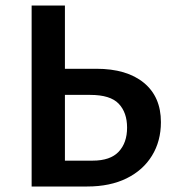

<svg xmlns="http://www.w3.org/2000/svg" viewBox="-20 -678 644 698"><path d="M95 0V-658H216V-94H317Q381 -94 411.5 -126.5Q442 -159 442 -214Q442 -269 411.5 -301Q381 -333 308 -333H174V-428H330Q441 -428 503 -377Q565 -326 565 -234Q565 -165 532.5 -112Q500 -59 440 -29.5Q380 0 297 0Z"/></svg>

Font: Ysabeau Office
Style: Bold
Weight: 700
Designer: Christian Thalmann (Catharsis Fonts)
Version: Version 2.001;gftools[0.9.30]; featfreeze: tnum,lnum,ss02